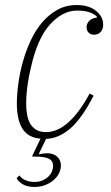

<svg xmlns="http://www.w3.org/2000/svg" viewBox="-20 -540 442 763"><path d="M117 203Q88 203 70 192Q52 181 46 168L57 157Q65 169 81 176Q97 183 117 183Q135 183 149 177Q163 171 172.5 161.5Q182 152 186.5 141Q191 130 191 120Q191 102 179 93.5Q167 85 139 83L107 82L141 11Q92 7 69.5 -28Q47 -63 47 -130Q47 -166 53 -209Q59 -252 71 -295Q83 -338 102 -379Q121 -420 147.5 -451Q174 -482 208 -501Q242 -520 285 -520Q333 -520 361.5 -497Q390 -474 390 -442Q390 -424 380 -413Q370 -402 354 -402Q340 -402 332 -410.5Q324 -419 324 -432Q324 -446 334.5 -457Q345 -468 365 -470V-474Q354 -485 334.5 -491.5Q315 -498 286 -498Q229 -498 178.5 -442.5Q128 -387 102 -268Q100 -260 97 -245.5Q94 -231 91 -212Q88 -193 86 -171.5Q84 -150 84 -128Q84 -106 87.5 -85.5Q91 -65 99.5 -49.5Q108 -34 123.5 -24.5Q139 -15 163 -15Q209 -15 253 -55Q297 -95 336 -168L352 -160Q306 -70 260 -30Q214 10 163 12L135 70L136 73Q144 71 152 70Q160 69 168 69Q192 69 207 82.5Q222 96 222 117Q222 134 214 149.5Q206 165 191.5 177Q177 189 158 196Q139 203 117 203Z"/></svg>

Font: IBM Plex Serif ExtLt
Style: Italic
Weight: 200
Italic angle: -14°
Designer: Mike Abbink, Paul van der Laan, Pieter van Rosmalen
Foundry: Bold Monday
Version: Version 3.001